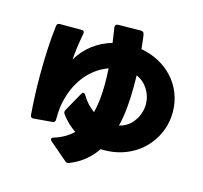

<svg xmlns="http://www.w3.org/2000/svg" viewBox="-124 -952 1248 1178"><g transform="rotate(15 500.0 -362.5)"><path d="M131 -121 249 -131C261 -132 267 -138 267 -151C267 -213 272 -253 287 -302C327 -433 411 -507 497 -538C499 -504 500 -471 500 -440C500 -372 494 -309 480 -255C450 -276 423 -305 401 -342C397 -349 392 -353 387 -353C383 -353 379 -349 375 -343L307 -222C305 -218 304 -214 304 -210C304 -206 305 -201 309 -196C335 -160 366 -131 400 -108C369 -78 330 -55 281 -40C272 -37 268 -33 268 -28C268 -24 270 -19 275 -15L387 81C395 88 402 90 412 86C484 58 538 13 578 -46C586 -46 595 -46 603 -46C705 -46 804 -88 869 -166C922 -229 947 -304 947 -378C947 -550 824 -675 661 -704C658 -733 655 -761 651 -790C649 -806 641 -813 630 -813L484 -811C471 -811 464 -803 466 -790C471 -758 476 -726 480 -695C394 -670 317 -616 269 -532C273 -587 280 -638 292 -702C295 -716 289 -723 275 -723H138C126 -723 119 -717 118 -706C107 -619 101 -510 101 -391C101 -310 104 -225 111 -138C112 -126 119 -120 131 -121ZM649 -215C668 -291 675 -377 675 -469C675 -492 675 -516 674 -541C737 -514 775 -451 775 -383C775 -340 759 -296 727 -260C706 -237 679 -222 649 -215Z"/></g></svg>

Font: LINE Seed JP_OTF ExtraBold
Style: Regular
Weight: 800
Designer: LY Corporation & Fontrix & Fontworks
Version: Version 1.013